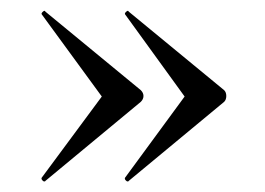

<svg xmlns="http://www.w3.org/2000/svg" viewBox="-20 -418 502 364"><path d="M409 -236Q409 -229 405 -225L224 -75Q224 -74 222 -74Q220 -74 218 -76.5Q216 -79 217 -81L330 -235L217 -391Q216 -393 219.5 -396Q223 -399 224 -396L405 -247Q409 -243 409 -236ZM252 -236Q252 -230 247 -225L66 -75Q66 -74 64 -74Q62 -74 60 -76.5Q58 -79 59 -81L173 -235L59 -391Q58 -393 61.5 -396Q65 -399 66 -396L247 -247Q252 -242 252 -236Z"/></svg>

Font: Cormorant SC Medium
Style: Regular
Weight: 500
Designer: Christian Thalmann (Catharsis Fonts)
Foundry: Catharsis Fonts
Version: Version 4.000